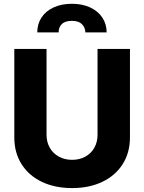

<svg xmlns="http://www.w3.org/2000/svg" viewBox="-20 -959 743 989"><path d="M649.4 -707V-251Q649.4 -172.9 612.1 -113.8Q574.7 -54.7 507.3 -22.5Q439.9 9.8 351.6 9.8Q262.7 9.8 195.3 -22.5Q127.9 -54.7 90.8 -113.8Q53.7 -172.9 53.7 -251V-707H219.7V-264.6Q219.7 -227.5 236.3 -198.2Q252.9 -168.9 283 -152.3Q313 -135.7 351.6 -135.7Q390.1 -135.7 419.9 -152.3Q449.7 -168.9 466.1 -198.2Q482.4 -227.5 482.4 -264.6V-707ZM350.6 -939.5Q403.8 -939.5 444.3 -920.7Q484.9 -901.9 507.1 -868.4Q529.3 -835 529.3 -792H419.9Q418.9 -817.4 402.1 -834.5Q385.3 -851.6 350.6 -851.6Q314.9 -851.6 298.1 -834.5Q281.2 -817.4 282.2 -792H171.9Q171.9 -835 193.6 -868.4Q215.3 -901.9 255.9 -920.7Q296.4 -939.5 350.6 -939.5Z"/></svg>

Font: Pretendard ExtraBold
Style: Regular
Weight: 800
Designer: Base glyphs from Inter by Rasmus Andersson; Hangeul glyphs from Noto Sans CJK(Source Han Sans) by Jang Soo-young and Kan
Foundry: Kil Hyung-jin
Version: Version 1.309